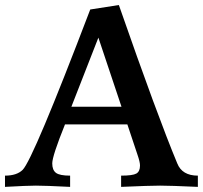

<svg xmlns="http://www.w3.org/2000/svg" viewBox="-41 -730 793 750"><path d="M731.9 0Q623.5 -4.9 584.5 -4.9Q544.9 -4.9 432.1 0V-43.9Q477.1 -43.9 491.5 -52Q505.9 -60.1 505.9 -83.5Q505.9 -97.2 496.1 -125.5L456.5 -244.1H212.9Q163.1 -120.6 163.1 -91.8Q163.1 -65.9 177.5 -54.9Q191.9 -43.9 232.9 -43.9V0Q135.3 -4.9 99.1 -4.9Q67.4 -4.9 -21.5 0V-43.9Q24.4 -43.9 47.4 -66.4Q87.9 -106.4 311.5 -692.9L423.3 -710.4Q574.7 -275.9 651.4 -91.8Q670.4 -43.9 731.9 -43.9ZM433.6 -313 343.3 -583 237.8 -313Z"/></svg>

Font: Kelvinch
Style: Bold
Weight: 700
Designer: Paul James Miller
Foundry: High-Logic / Made with FontCreator
Version: Version 3.501;March 28, 2021;FontCreator 13.0.0.2683 64-bit